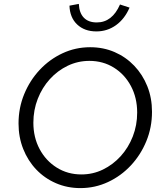

<svg xmlns="http://www.w3.org/2000/svg" viewBox="-20 -953 835 984"><path d="M392 11Q325 11 267 -14Q209 -39 166 -84Q123 -129 99 -189.5Q75 -250 75 -320Q75 -400 104 -470.5Q133 -541 183.5 -595Q234 -649 300.5 -680Q367 -711 442 -711Q510 -711 567.5 -686Q625 -661 668 -616Q711 -571 735 -511Q759 -451 759 -380Q759 -300 730 -229.5Q701 -159 650.5 -105Q600 -51 533.5 -20Q467 11 392 11ZM397 -59Q456 -59 507.5 -84Q559 -109 598.5 -152.5Q638 -196 660.5 -253.5Q683 -311 683 -376Q683 -452 651 -512Q619 -572 563.5 -606.5Q508 -641 438 -641Q379 -641 327 -616Q275 -591 235.5 -547.5Q196 -504 173.5 -446.5Q151 -389 151 -324Q151 -249 183 -189Q215 -129 271 -94Q327 -59 397 -59ZM474 -792Q413 -792 375.5 -827.5Q338 -863 336 -924L384 -933Q386 -887 409.5 -862.5Q433 -838 476 -838Q555 -838 595 -930L644 -914Q619 -856 574.5 -824Q530 -792 474 -792Z"/></svg>

Font: Red Hat Text
Style: Italic
Weight: 400
Italic angle: -12°
Designer: Pentagram, MCKL
Foundry: Pentagram, MCKL
Version: Version 1.023